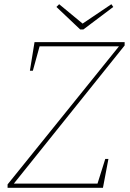

<svg xmlns="http://www.w3.org/2000/svg" viewBox="-20 -892 616 912"><path d="M16 0V-16L550 -678L552 -672H160L170 -679L136 -556H122L144 -692H572V-676L41 -14L38 -20H455L441 -13L480 -137H495L469 0ZM509 -872 518 -859 376 -752H361L248 -859L261 -872L376 -777H368Z"/></svg>

Font: Bitter Thin
Style: Italic
Weight: 100
Italic angle: -9°
Designer: Sol Matas, and Bitter project Authors
Foundry: Sol Matas
Version: Version 2.002